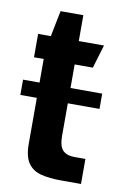

<svg xmlns="http://www.w3.org/2000/svg" viewBox="-74 -600 408 643"><g transform="rotate(10 130.5 -279.0)"><path d="M178.2 0Q140.2 0 111.6 -7.2Q83 -14.4 67.4 -36.4Q51.8 -58.4 51.8 -102V-390.5H18.8V-470H62L79.6 -558H157.1V-470H242.8L218.9 -390.5H157.1V-147.9Q157.1 -112.2 170.5 -98.7Q183.9 -85.1 210.3 -85.1H247.5V0ZM-4.3 -258.3V-310.3H264.9V-258.3Z"/></g></svg>

Font: Smooch Sans Thin
Style: Regular
Weight: 100
Designer: Robert E. Leuschke
Foundry: Robert E. Leuschke
Version: Version 1.010